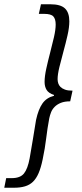

<svg xmlns="http://www.w3.org/2000/svg" viewBox="-72 -728 385 900"><path d="M-52 152 -43 107H-17Q23 107 40.5 85Q58 63 67 14Q75 -29 82 -74Q89 -119 97 -166Q108 -216 127 -243Q146 -270 181 -279V-283Q156 -291 146.5 -306.5Q137 -322 137 -344Q137 -370 145 -406.5Q153 -443 163 -481Q173 -519 181 -554Q189 -589 189 -613Q189 -639 178 -651Q167 -663 135 -663H110L120 -708H164Q212 -708 232.5 -688.5Q253 -669 253 -628Q253 -600 244.5 -562.5Q236 -525 225.5 -487Q215 -449 206.5 -414Q198 -379 198 -357Q198 -347 201 -337.5Q204 -328 211.5 -320.5Q219 -313 232.5 -308Q246 -303 268 -303L257 -253Q231 -253 213.5 -246Q196 -239 184.5 -227.5Q173 -216 167.5 -202Q162 -188 159 -174Q150 -126 144.5 -79.5Q139 -33 128 19Q120 58 109 83.5Q98 109 82.5 124Q67 139 45 145.5Q23 152 -6 152Z"/></svg>

Font: TypoPRO Source Sans Pro
Style: Italic
Weight: 400
Italic angle: -11°
Designer: Paul D. Hunt
Foundry: Adobe Systems Incorporated
Version: Version 1.075;PS 2.000;hotconv 1.0.86;makeotf.lib2.5.63406